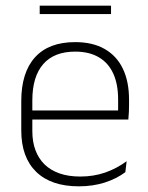

<svg xmlns="http://www.w3.org/2000/svg" viewBox="-20 -647 523 677"><path d="M258 10Q160 10 107.5 -41.2Q55 -92.5 55 -187V-290.5Q55 -391.5 103.5 -445Q152 -498.5 245 -498.5Q307 -498.5 349.2 -474.2Q391.5 -450 413.2 -404.8Q435 -359.5 435 -295.5V-278Q435 -265.5 434.5 -252.8Q434 -240 432.5 -225.5H396Q396.5 -245.5 396.5 -263.2Q396.5 -281 396.5 -296Q396.5 -350.5 379.2 -388Q362 -425.5 328.2 -445.2Q294.5 -465 245 -465Q171 -465 132.5 -421Q94 -377 94 -293V-245V-239V-184.5Q94 -147 105 -117.5Q116 -88 137.2 -67.2Q158.5 -46.5 190 -35.5Q221.5 -24.5 263 -24.5Q310 -24.5 350.5 -38.5Q391 -52.5 426.5 -78.5L422 -40Q391.5 -17 349.8 -3.5Q308 10 258 10ZM75 -225.5V-257.5H422.5V-225.5ZM120 -597.5V-627H371.5V-597.5Z"/></svg>

Font: Anek Latin ExtraLight
Style: Regular
Weight: 250
Designer: Yesha Goshar
Foundry: Ek Type
Version: Version 1.003